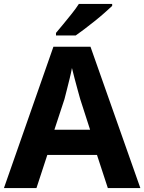

<svg xmlns="http://www.w3.org/2000/svg" viewBox="-20 -954 732 974"><path d="M527 0 472 -168H220L165 0H0L251 -717H439L692 0ZM387 -451Q383 -466 374.5 -496Q366 -526 358 -557.5Q350 -589 345 -609Q341 -586 333.5 -556Q326 -526 319 -498Q312 -470 307 -451L256 -296H437ZM549 -924Q534 -910 511 -889.5Q488 -869 461 -847.5Q434 -826 408.5 -806.5Q383 -787 364 -774H264V-787Q280 -806 301.5 -832Q323 -858 344.5 -885Q366 -912 380 -934H549Z"/></svg>

Font: Noto Sans Lao Looped
Style: Bold
Weight: 700
Designer: Mark Frömberg, Ben Mitchell
Foundry: The Fontpad Ltd
Version: Version 1.001